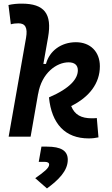

<svg xmlns="http://www.w3.org/2000/svg" viewBox="-20 -763 626 1072"><path d="M475.1 9.8C497.6 9.8 513.2 7.3 529.8 3.9L520.5 -104C511.7 -103 505.9 -102.5 492.7 -102.5C434.1 -102.5 397 -121.6 377.4 -170.9C479 -221.2 537.6 -297.9 537.6 -393.1C537.6 -474.1 484.4 -527.3 403.8 -527.3C321.8 -527.3 255.9 -479 236.8 -406.2H222.2L248.5 -555.2C271.5 -686.5 227.5 -742.7 101.6 -742.7C76.7 -742.7 51.8 -740.7 27.3 -734.9L40.5 -627.4C54.2 -631.3 68.8 -632.8 83 -632.8C121.1 -632.8 135.3 -608.4 125.5 -552.2L28.3 0H150.9L192.9 -240.2V-238.3C212.4 -356 296.4 -415 362.8 -415C396.5 -415 414.6 -399.4 414.6 -370.6C414.6 -325.7 376 -272 253.4 -219.2C268.1 -71.3 344.2 9.8 475.1 9.8ZM242.2 289.1C305.2 242.7 358.4 191.9 358.4 128.9C358.4 78.6 320.8 55.7 242.2 55.7H211.4L196.3 140.6H228C245.6 140.6 254.4 145.5 254.4 155.8C254.4 175.8 223.6 198.7 176.8 231.9Z"/></svg>

Font: Cascadia Mono SemiBold
Style: Italic
Weight: 600
Italic angle: -10°
Monospace: yes
Designer: Aaron Bell
Foundry: Saja Typeworks
Version: Version 2404.023